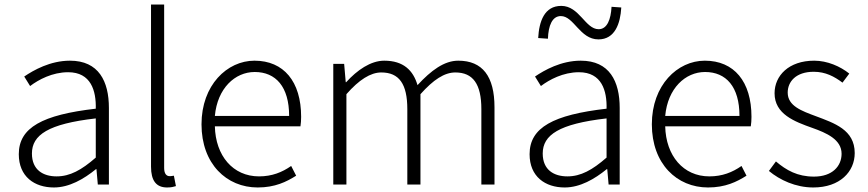

<svg xmlns="http://www.w3.org/2000/svg" viewBox="-20 -815 3833 848"><path d="M218 13C286 13 350 -24 404 -68H406L412 0H461V-338C461 -456 416 -547 289 -547C202 -547 128 -505 87 -477L113 -435C150 -463 211 -496 281 -496C382 -496 405 -414 403 -335C168 -308 63 -252 63 -134C63 -35 132 13 218 13ZM230 -36C171 -36 121 -64 121 -137C121 -219 193 -268 403 -292V-119C340 -64 289 -36 230 -36Z M718 13C737 13 747 10 757 7L748 -39C737 -37 733 -37 729 -37C715 -37 705 -48 705 -73V-795H647V-79C647 -17 670 13 718 13Z M1118 13C1195 13 1245 -12 1288 -39L1266 -82C1226 -54 1181 -36 1124 -36C1009 -36 932 -127 929 -257H1307C1309 -270 1310 -284 1310 -299C1310 -455 1233 -547 1104 -547C983 -547 870 -439 870 -266C870 -91 981 13 1118 13ZM929 -303C940 -425 1018 -497 1105 -497C1198 -497 1257 -432 1257 -303Z M1452 0H1510V-399C1566 -463 1617 -495 1664 -495C1743 -495 1779 -444 1779 -333V0H1837V-399C1894 -463 1943 -495 1991 -495C2069 -495 2106 -444 2106 -333V0H2164V-341C2164 -478 2111 -547 2004 -547C1942 -547 1884 -504 1824 -439C1805 -504 1762 -547 1677 -547C1617 -547 1557 -505 1509 -452H1507L1500 -533H1452Z M2474 13C2542 13 2606 -24 2660 -68H2662L2668 0H2717V-338C2717 -456 2672 -547 2545 -547C2458 -547 2384 -505 2343 -477L2369 -435C2406 -463 2467 -496 2537 -496C2638 -496 2661 -414 2659 -335C2424 -308 2319 -252 2319 -134C2319 -35 2388 13 2474 13ZM2486 -36C2427 -36 2377 -64 2377 -137C2377 -219 2449 -268 2659 -292V-119C2596 -64 2545 -36 2486 -36ZM2623 -641C2696 -641 2720 -711 2724 -782L2681 -785C2678 -730 2662 -686 2624 -686C2565 -686 2539 -789 2459 -789C2384 -789 2361 -720 2357 -647L2400 -644C2402 -702 2419 -744 2457 -744C2515 -744 2541 -641 2623 -641Z M3107 13C3184 13 3234 -12 3277 -39L3255 -82C3215 -54 3170 -36 3113 -36C2998 -36 2921 -127 2918 -257H3296C3298 -270 3299 -284 3299 -299C3299 -455 3222 -547 3093 -547C2972 -547 2859 -439 2859 -266C2859 -91 2970 13 3107 13ZM2918 -303C2929 -425 3007 -497 3094 -497C3187 -497 3246 -432 3246 -303Z M3572 13C3690 13 3755 -57 3755 -139C3755 -242 3665 -271 3583 -302C3521 -325 3459 -347 3459 -406C3459 -454 3495 -498 3574 -498C3626 -498 3665 -477 3701 -450L3731 -490C3691 -522 3634 -547 3576 -547C3464 -547 3401 -481 3401 -403C3401 -311 3489 -278 3568 -250C3630 -228 3697 -199 3697 -136C3697 -81 3656 -35 3575 -35C3502 -35 3453 -63 3407 -102L3376 -60C3424 -20 3494 13 3572 13Z"/></svg>

Font: Noto Sans CJK JP Light
Style: Regular
Weight: 300
Designer: Ryoko NISHIZUKA (kana & ideographs); Paul D. Hunt (Latin, Greek & Cyrillic); Wenlong ZHANG (bopomofo); Sandoll Communica
Foundry: Adobe Systems Incorporated
Version: Version 1.004;PS 1.004;hotconv 1.0.82;makeotf.lib2.5.63406